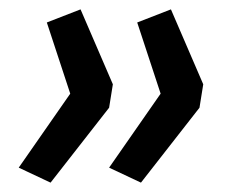

<svg xmlns="http://www.w3.org/2000/svg" viewBox="-20 -471 505 410"><path d="M88 -81 20 -113 130 -271 80 -423 152 -451 221 -291 213 -241ZM281 -81 213 -113 323 -271 273 -423 345 -451 414 -291 406 -241Z"/></svg>

Font: Nunito Sans 12pt SemiBold
Style: Italic
Weight: 600
Italic angle: -9°
Designer: Vernon Adams
Foundry: Vernon Adams
Version: Version 3.101;gftools[0.9.27]